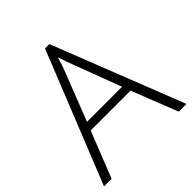

<svg xmlns="http://www.w3.org/2000/svg" viewBox="-194 -852 988 988"><g transform="rotate(-45 300.0 -358.5)"><path d="M444.8 -252H154.8L55.2 0H0L287.1 -716.8H318.8L600.1 0H543.9ZM172.9 -296.9H428.2L331.1 -554.2Q318.8 -584.5 301.8 -638.2Q288.6 -591.3 272.9 -553.2Z"/></g></svg>

Font: CAA NEO Sans Light
Style: Regular
Weight: 300
Version: Version 1.10